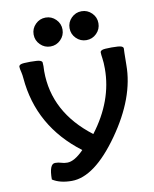

<svg xmlns="http://www.w3.org/2000/svg" viewBox="-95 -943 820 1023"><g transform="rotate(-10 315.0 -431.5)"><path d="M210 9.3Q146 9.3 106 -16.6Q106 -100.6 138.2 -100.6Q156.7 -100.6 170.9 -95.7Q185.1 -90.8 203.1 -90.8Q242.2 -90.8 293 -143.1Q72.8 -309.6 50.3 -574.2Q48.8 -592.8 45.4 -606.9Q40 -627 40 -638.2Q40 -645.5 50 -649.9Q60.1 -654.3 101.6 -654.3Q143.6 -654.3 154.5 -649.9Q165.5 -645.5 166 -639.2Q167 -627.9 167 -618.7Q167 -612.8 166.5 -606.4Q166 -600.1 166 -591.8Q166 -369.1 365.7 -216.8Q486.8 -375.5 486.8 -548.8Q486.8 -583 483.4 -605Q480 -627 480 -638.2Q480 -645.5 490 -649.9Q500 -654.3 541.5 -654.3Q582.5 -654.3 593.8 -649.9Q605 -645.5 605 -637.7Q605 -627.9 604 -613.5Q603 -599.1 603 -548.8Q603 -373 468 -181.9Q333 9.3 210 9.3ZM417 -715.8Q384.8 -715.8 361.8 -738.8Q338.9 -761.7 338.9 -793.9Q338.9 -826.2 361.8 -849.1Q384.8 -872.1 417 -872.1Q449.2 -872.1 472.2 -849.1Q495.1 -826.2 495.1 -793.9Q495.1 -761.7 472.2 -738.8Q449.2 -715.8 417 -715.8ZM222.7 -715.8Q190.4 -715.8 167.5 -738.8Q144.5 -761.7 144.5 -793.9Q144.5 -826.2 167.5 -849.1Q190.4 -872.1 222.7 -872.1Q254.9 -872.1 277.8 -849.1Q300.8 -826.2 300.8 -793.9Q300.8 -761.7 277.8 -738.8Q254.9 -715.8 222.7 -715.8Z"/></g></svg>

Font: Bainsley
Style: Bold
Weight: 700
Designer: Paul James MIller
Foundry: High-Logic / Made with FontCreator
Version: Version 1.411;March 28, 2021;FontCreator 13.0.0.2683 64-bit